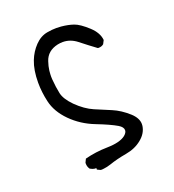

<svg xmlns="http://www.w3.org/2000/svg" viewBox="-118 -601 736 813"><g transform="rotate(-20 250.0 -194.5)"><path d="M197.3 119.6Q199.7 120.1 203.1 120.1Q206.5 120.1 212.4 119.1Q226.6 117.7 244.6 111.8Q278.3 100.1 321.5 92.5Q364.7 85 394 60.5Q422.9 37.1 427.7 4.9Q428.2 0.5 428.2 -3.4Q428.2 -30.3 400.4 -55.7Q366.2 -86.4 330.1 -101.6L258.3 -131.8Q220.7 -147.9 184.1 -184.1Q151.4 -217.3 145.3 -245.4Q139.2 -273.4 136.2 -311Q135.7 -318.4 135.7 -323.2Q135.7 -328.1 136 -334Q136.2 -339.8 137.2 -349.6Q139.6 -369.1 146.5 -389.2Q160.2 -431.2 208.5 -441.9Q220.2 -444.3 231.9 -444.3Q265.6 -444.3 294.9 -421.4Q330.6 -393.1 362.8 -369.6Q364.7 -369.1 366.2 -369.1Q380.4 -369.1 389.6 -377L397.9 -393.1Q395 -426.3 362.3 -456.5Q327.1 -488.8 303 -497.1Q278.8 -505.4 248 -508.3Q237.8 -509.3 227.1 -509.3Q206.5 -509.3 185.1 -505.4Q153.8 -500 128.9 -474.1Q104 -448.2 90.8 -414.1Q75.2 -374.5 75.2 -317.9Q75.2 -275.4 85.4 -231Q96.7 -180.7 140.1 -137Q183.6 -93.3 243.4 -70.1Q303.2 -46.9 333 -29.3Q352.5 -17.6 352.5 -3.4Q352.5 7.8 339.4 18.6Q314 38.6 256.3 39.6Q204.1 40.5 155.3 53.2L147.9 68.4Q147.5 70.3 147.5 72.3Q147.5 87.4 155.8 98.6Q168.5 105.5 175.8 106H183.1V112.8Z"/></g></svg>

Font: Bakudai
Style: ExtraLight
Weight: 200
Version: Version 1.48